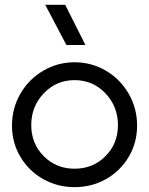

<svg xmlns="http://www.w3.org/2000/svg" viewBox="-20 -770 620 798"><path d="M29.8 -248Q29.8 -319.8 64.7 -380.4Q99.6 -440.9 159.7 -476.1Q219.7 -511.2 290 -511.2Q360.4 -511.2 420.2 -476.1Q480 -440.9 514.9 -380.4Q549.8 -319.8 549.8 -248Q549.8 -176.8 514.9 -117.9Q480 -59.1 420.4 -25.6Q360.8 7.8 290 7.8Q219.2 7.8 159.7 -25.6Q100.1 -59.1 64.9 -117.9Q29.8 -176.8 29.8 -248ZM109.9 -250Q109.9 -172.9 161.9 -120.8Q213.9 -68.8 290 -68.8Q366.2 -68.8 418.2 -120.8Q470.2 -172.9 470.2 -250Q470.2 -327.6 418 -382.3Q365.7 -437 290 -437Q214.4 -437 162.1 -382.3Q109.9 -327.6 109.9 -250ZM168 -750H251L335 -583H255.9Z"/></svg>

Font: Human Sans
Style: Regular
Weight: 400
Designer: Tim Radville
Foundry: Continuum
Version: Version 1.000;FEAKit 1.0